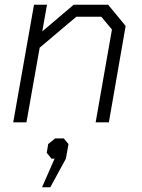

<svg xmlns="http://www.w3.org/2000/svg" viewBox="-20 -518 600 813"><path d="M124 -498H179L159 -385L292 -498H438L512 -408L441 0H385L454 -393L409 -447H303L148 -316L92 0H36ZM211 154H198L178 129L184 92L214 68H250L270 92L259 154L193 275H158Z"/></svg>

Font: Chakra Petch Light
Style: Italic
Weight: 300
Italic angle: -10°
Designer: Katatrad Aksorn Co.,Ltd.
Foundry: Cadson Demak Co.,Ltd.
Version: Version 1.000; ttfautohint (v1.6)